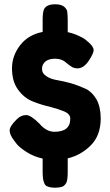

<svg xmlns="http://www.w3.org/2000/svg" viewBox="-20 -795 515 896"><path d="M450 -243Q450 -295 430 -332Q408 -368 379 -381Q343 -397 313 -406Q277 -416 247 -421Q216 -426 197 -439Q176 -452 176 -474Q176 -495 193 -509Q210 -521 236 -521Q262 -521 279 -510Q287 -504 292 -500Q304 -490 312 -485Q324 -476 342 -476Q370 -476 394 -511Q417 -546 417 -561Q417 -577 392 -599L388 -602L379 -610Q371 -617 347 -628Q323 -639 296 -645V-701Q296 -721 294 -739Q293 -752 279 -764Q265 -775 238 -775Q196 -775 185 -751Q179 -736 179 -702V-646Q112 -633 74 -584Q36 -535 36 -476Q36 -415 64 -377Q92 -338 132 -322Q171 -306 212 -297Q253 -286 280 -275Q308 -263 308 -241Q308 -180 234 -180Q196 -180 164 -218Q124 -258 102 -258Q78 -258 59 -239Q25 -206 25 -186Q25 -166 46 -139L59 -122Q72 -106 105 -85Q138 -64 179 -55V7Q179 43 186 58Q190 72 204 76Q217 81 237 81Q256 81 271 76Q282 72 290 57Q296 43 296 8V-56Q359 -71 405 -118Q450 -164 450 -243Z"/></svg>

Font: FredokaOneMacrons
Style: Regular
Weight: 500
Designer: ""
Foundry: ""
Version: ""